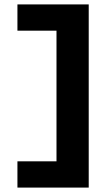

<svg xmlns="http://www.w3.org/2000/svg" viewBox="-20 -720 505 870"><path d="M59 11V130H382V-700H59V-581H236V11Z"/></svg>

Font: Mission
Style: Bold
Weight: 700
Version: Version 1.000;FEAKit 1.0